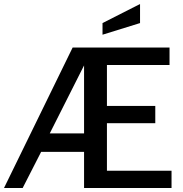

<svg xmlns="http://www.w3.org/2000/svg" viewBox="-27 -937 913 957"><path d="M335 -700H818V-613H506V-409H747V-323H506V-86H828V0H392V-180H178L86 0H-7ZM392 -272V-611L221 -272ZM484 -822 671 -917V-822L484 -764Z"/></svg>

Font: Cabin
Style: Regular
Weight: 400
Designer: Pablo Impallari
Foundry: Pablo Impallari. http://www.impallari.com Igino Marini. http://www.ikern.com
Version: Version 2.001